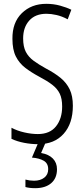

<svg xmlns="http://www.w3.org/2000/svg" viewBox="-20 -744 441 1004"><path d="M361 -191Q361 -98 312.5 -44Q264 10 180 10Q144 10 107 3Q70 -4 40 -18V-76Q70 -60 107.5 -51.5Q145 -43 178 -43Q241 -43 273 -83.5Q305 -124 305 -187Q305 -228 292.5 -254Q280 -280 253.5 -300.5Q227 -321 185 -343Q144 -365 112.5 -389Q81 -413 63 -448.5Q45 -484 45 -541Q44 -626 94 -675Q144 -724 222 -724Q260 -724 294.5 -714.5Q329 -705 353 -693L334 -643Q304 -659 275.5 -665.5Q247 -672 223 -672Q165 -672 133 -636.5Q101 -601 101 -543Q101 -500 115 -473Q129 -446 155.5 -426.5Q182 -407 220 -386Q266 -362 297 -336.5Q328 -311 344.5 -276.5Q361 -242 361 -191ZM278 141Q278 188 247.5 214Q217 240 164 240Q134 240 113 234V195Q135 201 158 201Q191 201 211.5 185Q232 169 232 141Q232 110 208.5 96.5Q185 83 147 80L181 0H219L195 56Q235 63 256.5 85Q278 107 278 141Z"/></svg>

Font: Noto Sans Hebrew ExtraCondensed Light
Style: Regular
Weight: 300
Width: 2
Designer: Monotype Design Team
Foundry: Monotype Imaging Inc.
Version: Version 2.004; ttfautohint (v1.8.4.7-5d5b)